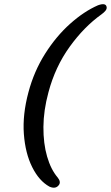

<svg xmlns="http://www.w3.org/2000/svg" viewBox="-20 -761 526 911"><path d="M115 -323.5Q141.5 -423 194 -506Q246.5 -589 312.5 -648Q378.5 -707 445 -736Q482.5 -749.5 486 -727.5Q487.5 -719 480.5 -710.2Q473.5 -701.5 461 -692.5Q379 -634 310.5 -539Q242 -444 210 -323.5Q186.5 -237 186 -158.5Q185.5 -80 203.5 -18.2Q221.5 43.5 253.5 81Q270 101.5 260 116Q244.5 138 214.5 124.5Q165.5 97.5 132.8 32Q100 -33.5 93.2 -125.5Q86.5 -217.5 115 -323.5Z"/></svg>

Font: Fraunces 9pt SuperSoft
Style: Italic
Weight: 400
Italic angle: -16°
Version: Version 1.000;[b76b70a41]